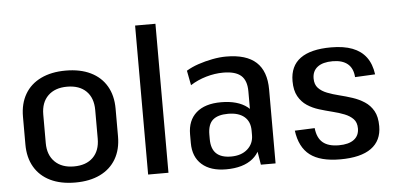

<svg xmlns="http://www.w3.org/2000/svg" viewBox="-51 -841 1950 950"><g transform="rotate(-5 924.5 -366.0)"><path d="M287 8Q215 8 163.5 -17Q112 -42 84.5 -89Q57 -136 57 -201V-339Q57 -404 84.5 -451Q112 -498 164 -523Q216 -548 287 -548Q359 -548 410.5 -523Q462 -498 489.5 -451Q517 -404 517 -339V-201Q517 -136 489.5 -89Q462 -42 410.5 -17Q359 8 287 8ZM287 -72Q348 -72 382 -105.5Q416 -139 416 -199V-341Q416 -401 382 -434.5Q348 -468 287 -468Q227 -468 192.5 -434.5Q158 -401 158 -341V-199Q158 -140 192.5 -106Q227 -72 287 -72Z M750 -740V0H649V-740Z M1179 -183V-367Q1179 -421 1151 -445.5Q1123 -470 1063 -470Q1021 -470 978 -457.5Q935 -445 899 -422L885 -495Q911 -511 945 -522.5Q979 -534 1015.5 -541Q1052 -548 1084 -548Q1184 -548 1233 -503Q1282 -458 1282 -367V0H1209ZM1036 8Q959 8 916 -30Q873 -68 873 -137V-180Q873 -249 916 -287Q959 -325 1039 -325Q1122 -325 1169 -288.5Q1216 -252 1216 -183V-138Q1216 -69 1168.5 -30.5Q1121 8 1036 8ZM1066 -53Q1117 -53 1147.5 -80Q1178 -107 1178 -150V-172Q1178 -217 1149.5 -241Q1121 -265 1069 -265Q1018 -265 993 -243Q968 -221 968 -170V-148Q968 -100 992.5 -76.5Q1017 -53 1066 -53Z M1603 8Q1504 8 1453 -31Q1402 -70 1391 -153L1490 -157Q1495 -108 1522.5 -85Q1550 -62 1602 -62Q1651 -62 1677 -81.5Q1703 -101 1703 -137Q1703 -167 1686.5 -184Q1670 -201 1643.5 -211.5Q1617 -222 1584.5 -230Q1552 -238 1519.5 -248Q1487 -258 1460.5 -275.5Q1434 -293 1417.5 -322.5Q1401 -352 1401 -398Q1401 -473 1452.5 -510.5Q1504 -548 1605 -548Q1668 -548 1711 -531.5Q1754 -515 1779 -481.5Q1804 -448 1811 -396L1711 -391Q1708 -435 1681.5 -457Q1655 -479 1607 -479Q1558 -479 1532 -459Q1506 -439 1506 -402Q1506 -372 1522.5 -354.5Q1539 -337 1566 -326.5Q1593 -316 1625.5 -308Q1658 -300 1690 -289.5Q1722 -279 1749 -261.5Q1776 -244 1792.5 -215Q1809 -186 1809 -139Q1809 -67 1757 -29.5Q1705 8 1603 8Z"/></g></svg>

Font: Pathway Extreme SemiCondensed Medium
Style: Regular
Weight: 500
Width: 4
Version: Version 1.001;gftools[0.9.26]